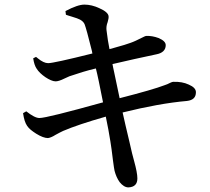

<svg xmlns="http://www.w3.org/2000/svg" viewBox="-20 -780 911 833"><path d="M537 33C563 32 576 19 576 -6C576 -23 571 -48 562 -81C554 -109 553 -115 541 -167C529 -218 519 -259 512 -292C617 -318 710 -335 791 -342C817 -345 830 -357 830 -380C830 -393 820 -404 799 -413C780 -422 757 -426 732 -425C729 -425 725 -424 719 -421C710 -416 702 -413 693 -410C662 -398 597 -379 499 -354C494 -378 486 -416 475 -468C472 -483 469 -494 468 -502C532 -517 595 -531 657 -544C685 -549 699 -563 699 -584C699 -596 689 -606 668 -615C649 -622 631 -625 614 -624C611 -624 605 -621 595 -616C577 -607 561 -599 546 -594C533 -589 510 -582 477 -573C468 -570 460 -568 455 -567C450 -590 446 -618 442 -650C441 -660 442 -671 447 -684C450 -695 452 -703 451 -710C450 -721 437 -733 412 -744C389 -755 367 -760 346 -760C327 -760 300 -751 264 -732L266 -716C272 -714 280 -711 291 -708C309 -703 321 -698 327 -695C336 -690 343 -684 347 -675C352 -662 363 -623 379 -558C380 -553 380 -550 381 -548C269 -520 205 -506 189 -506C176 -506 161 -513 144 -527C141 -530 138 -532 136 -533L124 -527C127 -507 132 -492 139 -482C154 -457 198 -427 221 -427C230 -427 243 -431 259 -439C268 -443 275 -446 281 -449C319 -462 357 -474 396 -483C403 -456 413 -407 427 -336C265 -291 173 -268 151 -268C137 -268 118 -278 94 -297L80 -289C88 -237 100 -224 137 -200C158 -187 175 -181 188 -181C196 -182 207 -186 221 -195C234 -202 245 -208 254 -212C296 -230 358 -251 439 -274C447 -235 454 -199 459 -166C462 -147 466 -120 470 -85C473 -60 476 -44 477 -39C482 -20 489 -4 499 10C511 25 524 33 537 33Z"/></svg>

Font: AllPunType SemiBold
Style: Regular
Weight: 600
Version: 1.0